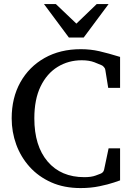

<svg xmlns="http://www.w3.org/2000/svg" viewBox="-20 -936 667 972"><path d="M587.9 -22.9Q585.4 -22 556.9 -12.2Q528.3 -2.4 483.9 6.8Q439.5 16.1 388.2 16.1Q304.2 16.1 239.3 -12.9Q174.3 -42 129.6 -91.8Q85 -141.6 62 -204.8Q39.1 -268.1 39.1 -336.9Q39.1 -440.4 83 -519.3Q127 -598.1 205.8 -642.6Q284.7 -687 389.2 -687Q438 -687 482.7 -676.8Q527.3 -666.5 587.9 -647.9V-491.2H527.8L513.2 -582Q512.7 -588.9 506.6 -595.9Q500.5 -603 496.1 -605Q484.9 -610.4 458.3 -620.6Q431.6 -630.9 394 -630.9Q326.2 -630.9 271.7 -597.4Q217.3 -564 185.5 -498.5Q153.8 -433.1 153.8 -336.9Q153.8 -197.3 221.2 -118.2Q288.6 -39.1 407.2 -39.1Q442.4 -39.1 464.4 -47.4Q486.3 -55.7 487.8 -56.2Q503.4 -62 506.8 -76.2L529.8 -185.1H587.9ZM529.8 -915.5 403.8 -746.1H328.6L202.6 -915.5H262.7L366.7 -816.4L469.7 -915.5Z"/></svg>

Font: Charis
Style: Regular
Weight: 400
Designer: Walt Agee, Miriam Martin, Annie Olsen, Victor Gaultney, Lorna Priest, Alan Ward, Bob Hallissy, Martin Hosken, Sharon Cor
Foundry: SIL Global
Version: Version 7.000